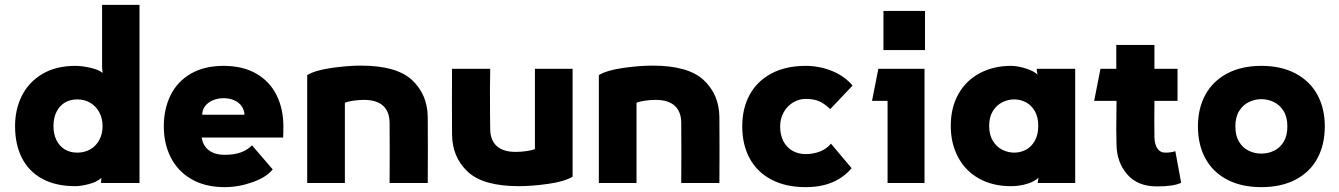

<svg xmlns="http://www.w3.org/2000/svg" viewBox="-20 -753 5510 790"><path d="M200 -234Q200 -201 212.5 -176Q225 -151 247 -138Q269 -125 298 -125Q328 -125 351.5 -138.5Q375 -152 388.5 -177Q402 -202 402 -234Q402 -266 388.5 -291Q375 -316 351.5 -330Q328 -344 298 -344Q269 -344 247 -331Q225 -318 212.5 -293Q200 -268 200 -234ZM42 -234Q42 -303 70 -359Q98 -415 154 -448.5Q210 -482 290 -482Q318 -482 352.5 -474Q387 -466 402 -453L400 -478V-733H554V0H396V-6L397 -21Q379 -4 345.5 4.5Q312 13 290 13Q210 13 154.5 -17Q99 -47 70.5 -102.5Q42 -158 42 -234Z M905 17Q824 17 767.5 -16Q711 -49 682.5 -105.5Q654 -162 654 -233Q654 -305 682 -361.5Q710 -418 765.5 -450Q821 -482 900 -482Q979 -482 1034.5 -450Q1090 -418 1118 -361.5Q1146 -305 1146 -233Q1146 -204 1145 -187H810Q813 -165 825 -149Q837 -133 857 -124.5Q877 -116 905 -116Q942 -116 969.5 -125.5Q997 -135 1017 -155L1102 -56Q1077 -24 1019.5 -3.5Q962 17 905 17ZM900 -349Q876 -349 856 -340.5Q836 -332 824 -316.5Q812 -301 812 -281H986Q985 -301 974 -316.5Q963 -332 943.5 -340.5Q924 -349 900 -349Z M1244 0V-444Q1277 -464 1344 -473.5Q1411 -483 1465 -483Q1612 -483 1675.5 -423.5Q1739 -364 1740 -271Q1741 -136 1740 0H1583Q1584 -125 1583 -250Q1582 -295 1555.5 -318.5Q1529 -342 1478 -342Q1455 -342 1432 -338.5Q1409 -335 1399 -330V0Z M2336 -470V-26Q2303 -6 2236 3.5Q2169 13 2115 13Q1968 13 1904.5 -46.5Q1841 -106 1840 -199Q1839 -335 1840 -470H1997L1996 -388Q1996 -277 1997 -220Q1998 -175 2024.5 -151.5Q2051 -128 2102 -128Q2125 -128 2148 -131.5Q2171 -135 2181 -140V-470Z M2444 0V-444Q2477 -464 2544 -473.5Q2611 -483 2665 -483Q2812 -483 2875.5 -423.5Q2939 -364 2940 -271Q2941 -136 2940 0H2783Q2784 -125 2783 -250Q2782 -295 2755.5 -318.5Q2729 -342 2678 -342Q2655 -342 2632 -338.5Q2609 -335 2599 -330V0Z M3295 17Q3213 17 3154 -14Q3095 -45 3064.5 -101.5Q3034 -158 3034 -233Q3034 -307 3064.5 -363Q3095 -419 3154 -450.5Q3213 -482 3295 -482Q3352 -482 3403.5 -461Q3455 -440 3488 -401L3396 -304Q3371 -328 3349 -337Q3327 -346 3295 -346Q3268 -346 3243.5 -331.5Q3219 -317 3204.5 -291Q3190 -265 3190 -233Q3190 -197 3203.5 -171.5Q3217 -146 3241 -132.5Q3265 -119 3295 -119Q3326 -119 3353.5 -129.5Q3381 -140 3399 -162L3484 -61Q3451 -22 3404 -2.5Q3357 17 3295 17Z M3786 -708V-547H3615V-708ZM3784 0H3632V-338H3568L3594 -470H3784Z M4252 -235Q4252 -271 4238 -295.5Q4224 -320 4201.5 -332Q4179 -344 4153 -344Q4128 -344 4104.5 -332.5Q4081 -321 4065.5 -296.5Q4050 -272 4050 -235Q4050 -198 4065.5 -173Q4081 -148 4104.5 -136.5Q4128 -125 4153 -125Q4179 -125 4201.5 -137Q4224 -149 4238 -174Q4252 -199 4252 -235ZM4249 -446 4246 -462V-470H4404V0H4250V-4L4253 -22Q4237 -6 4205.5 3.5Q4174 13 4140 13Q4064 13 4008 -18.5Q3952 -50 3922 -106.5Q3892 -163 3892 -235Q3892 -311 3924 -367Q3956 -423 4012.5 -452.5Q4069 -482 4140 -482Q4166 -482 4200 -471.5Q4234 -461 4249 -446Z M4574 -158 4573 -219Q4573 -259 4573.5 -279Q4574 -299 4574 -338H4482L4508 -470H4573V-568H4730V-470H4825V-338H4730Q4729 -239 4730 -189Q4731 -158 4742.5 -141.5Q4754 -125 4774 -125Q4800 -125 4816 -131L4840 -1Q4810 14 4740 14Q4661 14 4618 -35.5Q4575 -85 4574 -158Z M5063 -233Q5063 -195 5078 -170Q5093 -145 5117.5 -133Q5142 -121 5170 -121Q5198 -121 5222.5 -133Q5247 -145 5262 -170Q5277 -195 5277 -233Q5277 -272 5261 -297Q5245 -322 5220.5 -333.5Q5196 -345 5170 -345Q5144 -345 5119.5 -333.5Q5095 -322 5079 -297Q5063 -272 5063 -233ZM4909 -233Q4909 -307 4939.5 -363Q4970 -419 5029 -450.5Q5088 -482 5170 -482Q5252 -482 5311 -450.5Q5370 -419 5400.5 -363Q5431 -307 5431 -233Q5431 -158 5400.5 -101.5Q5370 -45 5311 -14Q5252 17 5170 17Q5088 17 5029 -14Q4970 -45 4939.5 -101.5Q4909 -158 4909 -233Z"/></svg>

Font: Kreadon
Style: Regular
Weight: 400
Designer: kohakuno
Foundry: StudioGnu
Version: Version 1.000;Glyphs 3.1.2 (3151)